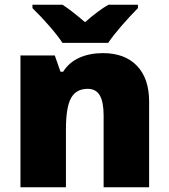

<svg xmlns="http://www.w3.org/2000/svg" viewBox="-20 -786 710 806"><path d="M415 0V-301.8Q415 -356.9 399.2 -385Q383.3 -413.1 348.1 -413.1Q299.8 -413.1 278.3 -374.5Q256.8 -335.9 256.8 -242.2V0H65.9V-553.2H210L233.9 -484.9H245.1Q269.5 -523.9 312.7 -543.5Q356 -563 412.1 -563Q503.9 -563 554.9 -509.8Q606 -456.5 606 -359.9V0ZM559.1 -766.1V-752Q526.9 -719.7 491.2 -678.7Q455.6 -637.7 434.1 -606H242.2Q223.1 -635.3 188.2 -675.5Q153.3 -715.8 116.2 -752V-766.1H242.2Q275.9 -745.1 336.9 -692.9Q394 -742.7 435.1 -766.1Z"/></svg>

Font: Open Sans ExtBd
Style: Bold
Weight: 800
Foundry: Ascender Corporation
Version: Version 1.10